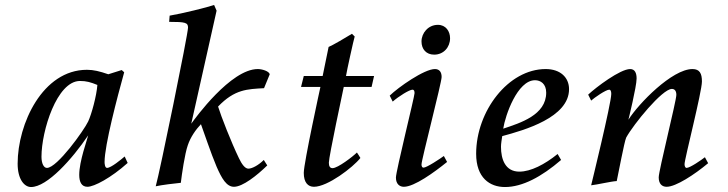

<svg xmlns="http://www.w3.org/2000/svg" viewBox="-20 -740 2932 773"><path d="M51 -81C51 -18 78 13 105 13C170 13 271 -100 335 -195C331 -177 299 -91 299 -36C299 -8 308 12 332 12C359 12 427 -24 494 -84L482 -110C468 -98 427 -64 411 -64C402 -64 401 -82 401 -88C401 -155 452 -348 480 -449C479 -450 470 -458 470 -458L416 -441C381 -453 357 -459 330 -459C152 -459 51 -242 51 -81ZM147 -109C147 -213 209 -414 302 -414C328 -414 345 -409 372 -398C369 -355 349 -281 335 -251C318 -215 210 -64 169 -64C156 -64 147 -82 147 -109Z M607 10C629 5 685 -2 708 -4C712 -38 724 -121 736 -155C747 -188 768 -218 789 -240C801 -208 829 -123 852 -69C873 -21 892 12 922 12C957 12 1014 -33 1056 -74L1042 -96C1021 -75 995 -61 980 -61C966 -61 953 -80 942 -103C911 -167 870 -272 858 -311C925 -381 976 -381 1043 -385L1066 -441C1063 -454 1034 -462 1018 -462C909 -462 765 -263 750 -242L852 -697L842 -720C817 -711 712 -685 663 -677L661 -652C726 -652 737 -649 737 -629C737 -602 623 -46 607 10Z M1192 -390H1270C1270 -390 1203 -84 1203 -44C1203 -5 1220 12 1244 12C1299 12 1401 -66 1431 -104C1431 -104 1419 -124 1417 -126C1401 -110 1340 -63 1319 -63C1309 -63 1304 -70 1304 -85C1304 -110 1361 -375 1364 -390H1476L1486 -434H1373C1376 -454 1404 -581 1408 -593L1397 -604C1371 -588 1320 -558 1303 -551L1279 -434H1203Z M1549 -355 1561 -331C1585 -352 1628 -379 1641 -379C1647 -379 1649 -373 1649 -365C1649 -351 1574 -51 1574 -25C1574 1 1589 12 1606 12C1648 12 1728 -46 1780 -88L1767 -112C1752 -101 1698 -65 1685 -65C1680 -65 1677 -70 1677 -78C1677 -97 1758 -407 1758 -430C1758 -450 1749 -462 1731 -462C1688 -462 1584 -389 1549 -355ZM1677 -573C1677 -542 1696 -520 1728 -520C1766 -520 1792 -550 1792 -586C1792 -614 1775 -640 1743 -640C1704 -640 1677 -607 1677 -573Z M1897 -121C1897 -24 1952 13 2013 13C2083 13 2160 -28 2239 -96L2225 -120C2173 -78 2117 -49 2071 -49C2014 -49 1997 -99 1997 -149C1997 -162 2000 -178 2002 -192C2091 -216 2271 -267 2271 -381C2271 -429 2235 -462 2177 -462C2026 -462 1897 -292 1897 -121ZM2006 -222C2014 -275 2063 -417 2134 -417C2156 -417 2179 -403 2179 -367C2179 -277 2075 -245 2006 -222Z M2348 -359 2360 -335C2372 -346 2419 -379 2433 -379C2438 -379 2441 -373 2441 -362C2441 -324 2360 6 2360 6C2382 4 2441 -10 2463 -11C2471 -48 2493 -167 2501 -186C2530 -239 2646 -382 2685 -382C2697 -382 2703 -373 2703 -358C2703 -334 2632 -53 2632 -26C2632 0 2645 12 2664 12C2701 12 2776 -37 2831 -83L2818 -107C2804 -96 2758 -64 2744 -64C2739 -64 2736 -71 2736 -79C2736 -100 2806 -370 2806 -412C2806 -444 2797 -462 2768 -462C2686 -462 2551 -323 2510 -258C2510 -258 2543 -391 2543 -424C2543 -446 2536 -462 2517 -462C2477 -462 2380 -389 2348 -359Z"/></svg>

Font: KpRoman
Style: SemiboldItalic
Weight: 600
Italic angle: -11°
Version: Version 0.66